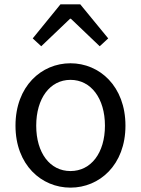

<svg xmlns="http://www.w3.org/2000/svg" viewBox="-20 -847 646 880"><path d="M303 13C436 13 555 -91 555 -271C555 -452 436 -557 303 -557C170 -557 51 -452 51 -271C51 -91 170 13 303 13ZM303 -63C209 -63 146 -146 146 -271C146 -396 209 -481 303 -481C397 -481 461 -396 461 -271C461 -146 397 -63 303 -63ZM130 -671 169 -635 301 -761H305L437 -635L476 -671L348 -827H257Z"/></svg>

Font: Noto Sans CJK JP Regular
Style: Regular
Weight: 400
Designer: Ryoko NISHIZUKA (kana & ideographs); Paul D. Hunt (Latin, Greek & Cyrillic); Wenlong ZHANG (bopomofo); Sandoll Communica
Foundry: Adobe Systems Incorporated
Version: Version 1.001;PS 1.001;hotconv 1.0.78;makeotf.lib2.5.61930